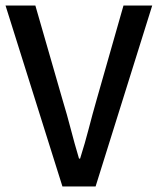

<svg xmlns="http://www.w3.org/2000/svg" viewBox="-22 -675 571 695"><path d="M204 0 -2 -655H106L204 -315Q221 -259 234 -208.5Q247 -158 264 -101H268Q286 -158 299 -208.5Q312 -259 328 -315L425 -655H529L324 0Z"/></svg>

Font: Assistant ExtraLight SemiBold
Style: Regular
Weight: 600
Version: Version 3.000